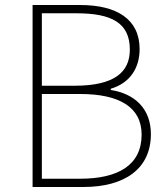

<svg xmlns="http://www.w3.org/2000/svg" viewBox="-20 -746 672 766"><path d="M110 0H313C478 0 582 -73 582 -211C582 -312 518 -372 422 -387V-392C497 -414 537 -473 537 -550C537 -670 445 -726 300 -726H110ZM147 -371H300C455 -371 545 -319 545 -209C545 -87 451 -33 300 -33H147ZM285 -693C425 -693 498 -655 498 -548C498 -458 436 -404 278 -404H147V-693Z"/></svg>

Font: Kinto Sans Thin
Style: Regular
Weight: 100
Designer: Authors: Ryoko NISHIZUKA  (kana & ideographs); Paul D. Hunt (Latin, Greek & Cyrillic); Wenlong ZHANG  (bopomofo); Sandol
Foundry: Adobe Systems Incorporated, ookami Inc.
Version: Version 0.001